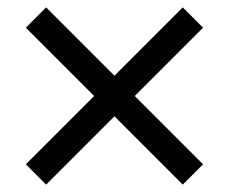

<svg xmlns="http://www.w3.org/2000/svg" viewBox="-20 -500 620 520"><path d="M290 -185 105 0 50 -55 235 -240 50 -425 105 -480 290 -295 475 -480 530 -425 345 -240 530 -55 475 0Z"/></svg>

Font: Baumans
Style: Regular
Weight: 400
Designer: Henadij Zarechnjuk
Foundry: Cyreal (www.cyreal.org)
Version: Version 001.002